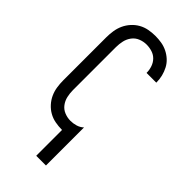

<svg xmlns="http://www.w3.org/2000/svg" viewBox="-294 -808 1088 1088"><g transform="rotate(45 250.0 -264.0)"><path d="M250 215V8H247Q221 8 194.5 3Q168 -2 145 -15Q122 -28 104 -48Q86 -68 75 -92Q64 -116 60 -142.5Q56 -169 56 -195V-540Q56 -566 60 -592.5Q64 -619 75 -643Q86 -667 104 -687Q122 -707 145 -720Q168 -733 194.5 -738Q221 -743 247 -743Q272 -743 296.5 -739Q321 -735 343.5 -724Q366 -713 384.5 -696Q403 -679 414.5 -657Q426 -635 432 -611Q438 -587 438 -562V-559H360V-561Q360 -583 352.5 -605Q345 -627 329.5 -643Q314 -659 292 -666Q270 -673 247 -673Q222 -673 198.5 -663.5Q175 -654 160 -634Q145 -614 139.5 -589.5Q134 -565 134 -540V-195Q134 -170 139.5 -145.5Q145 -121 160 -101Q175 -81 198.5 -71.5Q222 -62 247 -62Q269 -62 290.5 -68.5Q312 -75 328 -90V215Z"/></g></svg>

Font: Iosevka www.saffi
Style: Regular
Weight: 400
Monospace: yes
Designer: Belleve Invis
Foundry: Belleve Invis
Version: Version 22.0.2; ttfautohint (v1.8.3)